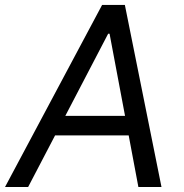

<svg xmlns="http://www.w3.org/2000/svg" viewBox="-40 -747 736 767"><path d="M72.4 0H-19.9L367.9 -727.3H458.8L605.1 0H512.8L474.1 -206H180ZM220.9 -284.1H459.5L397.7 -612.2H392Z"/></svg>

Font: Karasuma Gothic
Style: Italic
Weight: 400
Italic angle: -9.39999°
Designer: Rasmus Andersson / Ryoko Nishizuka
Foundry: Genbu
Version: Version 1.00